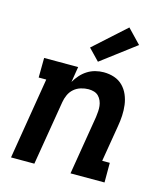

<svg xmlns="http://www.w3.org/2000/svg" viewBox="-115 -865 829 954"><g transform="rotate(15 300.0 -388.0)"><path d="M31 0 100 -419H61L62 -520H237L224 -440Q235 -459 250 -476Q265 -493 284 -505Q303 -517 324.5 -522.5Q346 -528 367 -528Q396 -528 421.5 -519.5Q447 -511 465.5 -492.5Q484 -474 494.5 -449.5Q505 -425 508.5 -398Q512 -371 510.5 -343Q509 -315 504 -287L473 -101H512V0H337L387 -303Q389 -318 390 -332.5Q391 -347 389.5 -360.5Q388 -374 382.5 -387Q377 -400 367.5 -409.5Q358 -419 344.5 -423Q331 -427 316 -427Q297 -427 277 -421Q257 -415 241.5 -401.5Q226 -388 217.5 -369Q209 -350 206 -331L151 0ZM325 -571 269 -629 432 -776 501 -704Z"/></g></svg>

Font: Iosevka HT Extended
Style: Bold Italic
Weight: 700
Width: 7
Italic angle: -9°
Monospace: yes
Designer: Belleve Invis
Foundry: Belleve Invis
Version: Version 32.3.0; ttfautohint (v1.8.4)